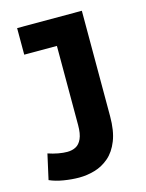

<svg xmlns="http://www.w3.org/2000/svg" viewBox="-100 -690 578 759"><g transform="rotate(-15 189.0 -310.0)"><path d="M129.2 7.3Q100.4 7.3 67.3 2Q34.2 -3.3 9.3 -14.5L32.3 -117.5Q52.8 -110.5 73.4 -106.7Q94 -103 110.1 -103Q129.8 -103 145.1 -110.9Q160.4 -118.7 169.4 -138.8Q178.5 -158.8 178.5 -194.2V-554.5L203.7 -518.3H44.8V-627H309.7V-195.5Q309.7 -135.6 294 -96.1Q278.3 -56.5 251.9 -33.9Q225.5 -11.2 193.7 -2Q162 7.3 129.2 7.3Z"/></g></svg>

Font: Anaheim
Style: Regular
Weight: 400
Designer: Vernon Adams
Foundry: Vernon Adams
Version: Version 2.001